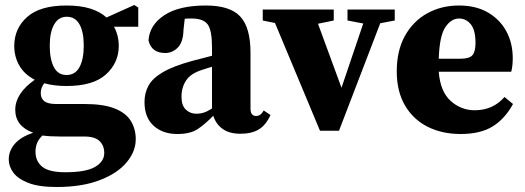

<svg xmlns="http://www.w3.org/2000/svg" viewBox="-20 -521 2099 768"><path d="M122 86Q122 124 149 146Q176 168 241 168Q324 168 360.5 146.5Q397 125 397 91Q397 62 378.5 43.5Q360 25 316 25H219Q198 25 181 24Q164 23 150 21Q122 46 122 86ZM246 -221Q281 -221 298 -252.5Q315 -284 315 -339Q315 -393 298 -423.5Q281 -454 247 -454Q214 -454 196.5 -423Q179 -392 179 -338Q179 -284 195.5 -252.5Q212 -221 246 -221ZM246 -177Q196 -177 157 -188Q143 -170 143 -149Q143 -127 157.5 -116Q172 -105 204 -105H318Q394 -105 439 -87Q484 -69 503.5 -37Q523 -5 523 36Q523 85 486 129Q449 173 378 200Q307 227 206 227Q135 227 93 210.5Q51 194 33 169Q15 144 15 117Q15 82 39.5 54Q64 26 113 10Q41 -16 41 -82Q41 -147 119 -202Q78 -223 57.5 -258.5Q37 -294 37 -337Q37 -407 88.5 -453Q140 -499 246 -499Q302 -499 341.5 -486.5Q381 -474 406 -451L517 -501L533 -491V-414H436Q455 -380 455 -337Q455 -270 404 -223.5Q353 -177 246 -177Z M942 14Q898 14 871 -5Q844 -24 833 -58Q800 -24 770.5 -4.5Q741 15 689 15Q631 15 594.5 -18Q558 -51 558 -113Q558 -149 574 -178.5Q590 -208 632 -232.5Q674 -257 751 -278Q771 -283 790 -288Q809 -293 828 -298V-332Q828 -399 811 -423Q794 -447 746 -447Q739 -447 733 -447Q727 -447 719 -446L714 -402Q713 -353 691.5 -331Q670 -309 641 -309Q586 -309 574 -359Q578 -421 637 -460Q696 -499 803 -499Q900 -499 941 -455Q982 -411 982 -310V-86Q982 -57 1005 -57Q1013 -57 1020 -61.5Q1027 -66 1035 -79L1062 -61Q1044 -21 1015.5 -3.5Q987 14 942 14ZM706 -134Q706 -99 723.5 -82.5Q741 -66 766 -66Q781 -66 795 -70.5Q809 -75 828 -87V-254Q818 -251 808.5 -248Q799 -245 790 -242Q744 -228 725 -200Q706 -172 706 -134Z M1370 -439V-483H1559V-439L1501 -428L1336 2H1260L1080 -429L1031 -439V-483H1315V-439L1252 -426L1346 -170L1433 -427Z M1816 -447Q1785 -447 1761.5 -412.5Q1738 -378 1735 -286H1820Q1858 -286 1870 -300.5Q1882 -315 1882 -349Q1882 -401 1863 -424Q1844 -447 1816 -447ZM1823 15Q1748 15 1690.5 -14Q1633 -43 1600 -99Q1567 -155 1567 -236Q1567 -319 1600 -378Q1633 -437 1689.5 -468Q1746 -499 1816 -499Q1883 -499 1931 -471.5Q1979 -444 2005 -396.5Q2031 -349 2031 -288Q2031 -258 2025 -234H1735Q1741 -155 1782.5 -117.5Q1824 -80 1879 -80Q1952 -80 1998 -133L2032 -105Q2000 -46 1951 -15.5Q1902 15 1823 15Z"/></svg>

Font: Source Serif 4
Style: Bold
Weight: 700
Designer: Frank Grießhammer
Foundry: Adobe
Version: Version 4.005;hotconv 1.1.0;makeotfexe 2.6.0